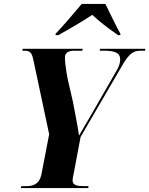

<svg xmlns="http://www.w3.org/2000/svg" viewBox="-20 -964 765 984"><path d="M265 -791V-784H279C339 -817 413 -861 453 -888C482 -860 527 -824 585 -784H597V-791C577 -825 540 -905 520 -944H399C358 -896 309 -837 265 -791ZM87 0H432L434 -10H412C376 -10 352 -14 352 -40C352 -48 354 -56 357 -71L393 -262L606 -628C643 -693 667 -704 700 -704H723L725 -714H493L491 -704H515C568 -704 596 -693 596 -660C596 -648 593 -628 578 -603L455 -389C427 -341 405 -304 385 -269C375 -339 363 -389 354 -441L326 -563C315 -626 313 -648 313 -671C313 -694 332 -704 360 -704H402L404 -714H96L95 -704H107C136 -704 144 -692 152 -652L232 -276L192 -69C182 -21 151 -10 114 -10H89Z"/></svg>

Font: Noto Serif Display Condensed ExtraBold
Style: Italic
Weight: 800
Width: 3
Italic angle: -12°
Designer: Monotype Design Team
Foundry: Monotype Imaging Inc.
Version: Version 2.009